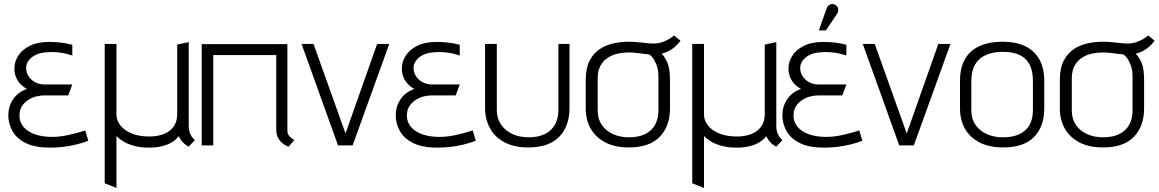

<svg xmlns="http://www.w3.org/2000/svg" viewBox="-20 -718 5723 948"><path d="M337 -444V-497Q306 -505 278 -508Q250 -511 225 -511Q165 -511 126.5 -491.5Q88 -472 69.5 -442Q51 -412 51 -379Q51 -358 58.5 -338.5Q66 -319 80 -304Q94 -289 113 -279Q68 -263 44.5 -227.5Q21 -192 21 -149Q21 -107 42 -70Q63 -33 108.5 -11Q154 11 226 11Q259 11 293 7Q327 3 358.5 -5Q390 -13 416 -23L401 -74Q380 -67 359.5 -61.5Q339 -56 318.5 -51.5Q298 -47 277.5 -44.5Q257 -42 237 -42Q190 -42 153.5 -54.5Q117 -67 96.5 -91Q76 -115 76 -146Q76 -176 89 -195Q102 -214 121.5 -226Q141 -238 162 -242.5Q183 -247 200 -247H317L337 -301H199Q174 -301 153.5 -312Q133 -323 121 -341.5Q109 -360 109 -382Q109 -401 120 -417Q131 -433 151.5 -444.5Q172 -456 200 -459Q218 -461 238 -461Q258 -461 282.5 -457.5Q307 -454 337 -444Z M912 -95V-510L855 -498V-154Q855 -117 836.5 -92Q818 -67 787 -55.5Q756 -44 718 -44Q668 -44 631.5 -58.5Q595 -73 575 -98Q555 -123 555 -152V-501H497V187L555 210V-46Q555 -47 563.5 -38.5Q572 -30 591 -18.5Q610 -7 641.5 2Q673 11 720 11Q749 11 777.5 4.5Q806 -2 828.5 -15.5Q851 -29 862 -46Q872 -26 882.5 -15.5Q893 -5 900.5 -0.5Q908 4 912 6L942 -26Q940 -28 932.5 -36Q925 -44 918.5 -59Q912 -74 912 -95Z M1399 -72V-500H976V0H1033V-446H1344V-78Q1344 -53 1353.5 -36.5Q1363 -20 1375 -10.5Q1387 -1 1396 2.5Q1405 6 1405 6L1433 -26Q1419 -34 1409 -45.5Q1399 -57 1399 -72Z M1469 -501 1649 0H1721L1902 -501H1842L1686 -59L1528 -501Z M2250 -444V-497Q2219 -505 2191 -508Q2163 -511 2138 -511Q2078 -511 2039.5 -491.5Q2001 -472 1982.5 -442Q1964 -412 1964 -379Q1964 -358 1971.5 -338.5Q1979 -319 1993 -304Q2007 -289 2026 -279Q1981 -263 1957.5 -227.5Q1934 -192 1934 -149Q1934 -107 1955 -70Q1976 -33 2021.5 -11Q2067 11 2139 11Q2172 11 2206 7Q2240 3 2271.5 -5Q2303 -13 2329 -23L2314 -74Q2293 -67 2272.5 -61.5Q2252 -56 2231.5 -51.5Q2211 -47 2190.5 -44.5Q2170 -42 2150 -42Q2103 -42 2066.5 -54.5Q2030 -67 2009.5 -91Q1989 -115 1989 -146Q1989 -176 2002 -195Q2015 -214 2034.5 -226Q2054 -238 2075 -242.5Q2096 -247 2113 -247H2230L2250 -301H2112Q2087 -301 2066.5 -312Q2046 -323 2034 -341.5Q2022 -360 2022 -382Q2022 -401 2033 -417Q2044 -433 2064.5 -444.5Q2085 -456 2113 -459Q2131 -461 2151 -461Q2171 -461 2195.5 -457.5Q2220 -454 2250 -444Z M2792 -185V-501H2737V-175Q2737 -133 2720 -102.5Q2703 -72 2670 -56Q2637 -40 2590 -40Q2545 -40 2509.5 -56.5Q2474 -73 2453.5 -103.5Q2433 -134 2433 -175V-501H2375V-185Q2375 -130 2398.5 -86Q2422 -42 2470 -16Q2518 10 2588 10Q2690 10 2741 -42.5Q2792 -95 2792 -185Z M3340 -517 3308 -543Q3290 -527 3266.5 -516.5Q3243 -506 3224 -504Q3208 -502 3185.5 -504Q3163 -506 3136.5 -509Q3110 -512 3083 -512Q3047 -512 3009.5 -504Q2972 -496 2941 -475.5Q2910 -455 2891 -418Q2872 -381 2872 -323V-183Q2872 -127 2896 -84Q2920 -41 2967.5 -15.5Q3015 10 3085 10Q3187 10 3237.5 -42.5Q3288 -95 3288 -183V-323Q3288 -379 3275.5 -408Q3263 -437 3247 -453Q3264 -457 3280 -465Q3296 -473 3311.5 -486Q3327 -499 3340 -517ZM3231 -337V-173Q3231 -132 3214.5 -102Q3198 -72 3165.5 -56Q3133 -40 3086 -40Q3041 -40 3006 -56Q2971 -72 2951 -101.5Q2931 -131 2931 -173V-330Q2931 -369 2945 -394Q2959 -419 2982 -433.5Q3005 -448 3031.5 -453.5Q3058 -459 3083 -459Q3100 -459 3118 -457Q3136 -455 3153.5 -453Q3171 -451 3186 -449Q3192 -445 3198.5 -438Q3205 -431 3210.5 -421Q3216 -411 3221 -399Q3226 -387 3228.5 -371.5Q3231 -356 3231 -337Z M3813 -95V-510L3756 -498V-154Q3756 -117 3737.5 -92Q3719 -67 3688 -55.5Q3657 -44 3619 -44Q3569 -44 3532.5 -58.5Q3496 -73 3476 -98Q3456 -123 3456 -152V-501H3398V187L3456 210V-46Q3456 -47 3464.5 -38.5Q3473 -30 3492 -18.5Q3511 -7 3542.5 2Q3574 11 3621 11Q3650 11 3678.5 4.5Q3707 -2 3729.5 -15.5Q3752 -29 3763 -46Q3773 -26 3783.5 -15.5Q3794 -5 3801.5 -0.5Q3809 4 3813 6L3843 -26Q3841 -28 3833.5 -36Q3826 -44 3819.5 -59Q3813 -74 3813 -95Z M4159 -444V-497Q4128 -505 4100 -508Q4072 -511 4047 -511Q3987 -511 3948.5 -491.5Q3910 -472 3891.5 -442Q3873 -412 3873 -379Q3873 -358 3880.5 -338.5Q3888 -319 3902 -304Q3916 -289 3935 -279Q3890 -263 3866.5 -227.5Q3843 -192 3843 -149Q3843 -107 3864 -70Q3885 -33 3930.5 -11Q3976 11 4048 11Q4081 11 4115 7Q4149 3 4180.5 -5Q4212 -13 4238 -23L4223 -74Q4202 -67 4181.5 -61.5Q4161 -56 4140.5 -51.5Q4120 -47 4099.5 -44.5Q4079 -42 4059 -42Q4012 -42 3975.5 -54.5Q3939 -67 3918.5 -91Q3898 -115 3898 -146Q3898 -176 3911 -195Q3924 -214 3943.5 -226Q3963 -238 3984 -242.5Q4005 -247 4022 -247H4139L4159 -301H4021Q3996 -301 3975.5 -312Q3955 -323 3943 -341.5Q3931 -360 3931 -382Q3931 -401 3942 -417Q3953 -433 3973.5 -444.5Q3994 -456 4022 -459Q4040 -461 4060 -461Q4080 -461 4104.5 -457.5Q4129 -454 4159 -444ZM4111 -647Q4117 -655 4118.5 -664Q4120 -673 4116.5 -681Q4113 -689 4104 -694Q4095 -699 4086.5 -698Q4078 -697 4071 -691Q4064 -685 4061 -675L4023 -568H4058Z M4240 -501 4420 0H4492L4673 -501H4613L4457 -59L4299 -501Z M5136 -183V-319Q5136 -412 5083 -462Q5030 -512 4930 -512Q4864 -512 4816.5 -490.5Q4769 -469 4744.5 -426Q4720 -383 4720 -318V-183Q4720 -127 4743.5 -84Q4767 -41 4815 -15.5Q4863 10 4932 10Q5035 10 5085.5 -41.5Q5136 -93 5136 -183ZM5080 -319V-173Q5080 -130 5063 -100.5Q5046 -71 5013 -55.5Q4980 -40 4932 -40Q4887 -40 4852 -56Q4817 -72 4796.5 -101.5Q4776 -131 4776 -173V-318Q4776 -368 4794.5 -399.5Q4813 -431 4848 -446.5Q4883 -462 4932 -462Q4982 -462 5014.5 -446.5Q5047 -431 5063.5 -399.5Q5080 -368 5080 -319Z M5681 -517 5649 -543Q5631 -527 5607.5 -516.5Q5584 -506 5565 -504Q5549 -502 5526.5 -504Q5504 -506 5477.5 -509Q5451 -512 5424 -512Q5388 -512 5350.5 -504Q5313 -496 5282 -475.5Q5251 -455 5232 -418Q5213 -381 5213 -323V-183Q5213 -127 5237 -84Q5261 -41 5308.5 -15.5Q5356 10 5426 10Q5528 10 5578.5 -42.5Q5629 -95 5629 -183V-323Q5629 -379 5616.5 -408Q5604 -437 5588 -453Q5605 -457 5621 -465Q5637 -473 5652.5 -486Q5668 -499 5681 -517ZM5572 -337V-173Q5572 -132 5555.5 -102Q5539 -72 5506.5 -56Q5474 -40 5427 -40Q5382 -40 5347 -56Q5312 -72 5292 -101.5Q5272 -131 5272 -173V-330Q5272 -369 5286 -394Q5300 -419 5323 -433.5Q5346 -448 5372.5 -453.5Q5399 -459 5424 -459Q5441 -459 5459 -457Q5477 -455 5494.5 -453Q5512 -451 5527 -449Q5533 -445 5539.5 -438Q5546 -431 5551.5 -421Q5557 -411 5562 -399Q5567 -387 5569.5 -371.5Q5572 -356 5572 -337Z"/></svg>

Font: AdventPro_ExpandedRegular
Style: ExpandedRegular
Weight: 400
Width: 7
Designer: VivaRado, Andreas Kalpakidis
Foundry: VivaRado, Andreas Kalpakidis
Version: Version 3.000